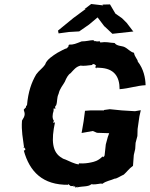

<svg xmlns="http://www.w3.org/2000/svg" viewBox="-20 -925 748 960"><path d="M379 -108C371 -109 376 -109 374 -103C353 -105 324 -120 308 -127C301 -130 292 -132 292 -134C239 -162 236 -224 255 -314C248 -308 240 -316 244 -309C250 -322 251 -325 250 -320C240 -333 242 -353 248 -371V-382C250 -385 248 -381 258 -382C251 -394 262 -398 261 -399C268 -420 263 -435 273 -456C279 -483 295 -499 304 -516C312 -536 322 -553 333 -559C348 -575 360 -592 383 -597C398 -594 421 -598 440 -600C445 -608 446 -602 450 -605C458 -598 455 -603 461 -596C455 -596 460 -586 456 -587C464 -582 469 -584 460 -587L479 -586C550 -583 578 -543 578 -479C628 -483 664 -497 708 -499C707 -536 698 -580 669 -617C669 -628 653 -640 650 -661C630 -666 621 -681 602 -690C590 -696 564 -694 553 -710C523 -711 514 -718 482 -712C490 -719 486 -712 482 -711C481 -720 473 -717 476 -724C475 -715 473 -719 468 -718C461 -716 464 -721 452 -719C452 -719 451 -724 444 -724C431 -724 411 -718 388 -718C360 -707 347 -701 327 -702C325 -701 318 -698 326 -694C323 -696 323 -694 315 -684C304 -682 279 -667 267 -661C245 -647 213 -627 206 -603C192 -582 176 -574 161 -553C137 -512 121 -466 115 -399C110 -393 110 -399 110 -387C103 -386 101 -386 106 -387C111 -387 97 -378 99 -375C105 -356 107 -348 90 -322C86 -270 95 -232 100 -190C89 -190 102 -192 98 -185C104 -191 93 -185 101 -188C104 -185 106 -177 109 -181C99 -168 101 -173 99 -172C128 -67 193 1 323 -1C314 -3 325 -6 321 -5C330 2 326 1 334 4C334 -1 332 1 330 6C334 2 338 9 350 3C340 15 343 7 351 7C351 7 361 7 357 15C369 7 368 5 365 12C394 5 421 10 437 -4C464 0 478 -10 492 -6C512 -21 532 -22 554 -32C563 -31 579 -43 599 -52C616 -67 622 -79 645 -96L649 -150L656 -180L658 -211L667 -245L668 -280L677 -343L684 -374L655 -369L589 -373L529 -379L500 -375V-373H433L405 -371L398 -318L388 -260L444 -270L465 -261L526 -259L519 -240L509 -203L503 -148C500 -139 494 -137 493 -143C498 -143 497 -135 492 -142C470 -120 450 -116 436 -113C418 -109 399 -107 379 -108ZM646 -768 614 -810 590 -834 557 -857 530 -903 492 -902 496 -898 436 -905 403 -880H408L347 -835L270 -772L273 -758L324 -765L376 -768L425 -802L468 -838L502 -793L504 -792L542 -756L651 -768Z"/></svg>

Font: Asimov Print
Style: DIt
Weight: 250
Width: 0
Designer: Google
Version: Version 2.000980: 2014